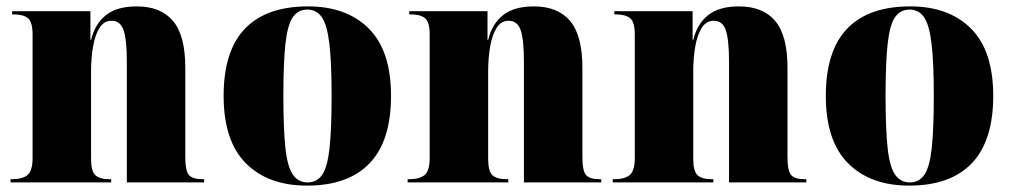

<svg xmlns="http://www.w3.org/2000/svg" viewBox="-20 -571 3168 601"><path d="M13 0V-10H17Q50 -10 66 -23Q82 -36 82 -77V-463Q82 -502 67.5 -514Q53 -526 22 -526H18V-536H263V-446H265Q277 -496 311.5 -523.5Q346 -551 408 -551Q483 -551 521.5 -505.5Q560 -460 560 -359V-80Q560 -36 571.5 -23Q583 -10 615 -10H619V0H377V-378Q377 -446 367 -476Q357 -506 329 -506Q306 -506 292 -484.5Q278 -463 271.5 -426.5Q265 -390 265 -346V-74Q265 -35 278.5 -22.5Q292 -10 324 -10H328V0Z M941 10Q819 10 749.5 -60Q680 -130 680 -271Q680 -412 747 -481.5Q814 -551 944 -551Q1065 -551 1134.5 -481.5Q1204 -412 1204 -271Q1204 -130 1137 -60Q1070 10 941 10ZM943 0Q972 0 988.5 -24Q1005 -48 1011.5 -107Q1018 -166 1018 -271Q1018 -375 1011 -434Q1004 -493 987.5 -517Q971 -541 942 -541Q913 -541 896.5 -517Q880 -493 873.5 -434Q867 -375 867 -271Q867 -166 873.5 -107Q880 -48 897 -24Q914 0 943 0Z M1256 0V-10H1260Q1293 -10 1309 -23Q1325 -36 1325 -77V-463Q1325 -502 1310.5 -514Q1296 -526 1265 -526H1261V-536H1506V-446H1508Q1520 -496 1554.5 -523.5Q1589 -551 1651 -551Q1726 -551 1764.5 -505.5Q1803 -460 1803 -359V-80Q1803 -36 1814.5 -23Q1826 -10 1858 -10H1862V0H1620V-378Q1620 -446 1610 -476Q1600 -506 1572 -506Q1549 -506 1535 -484.5Q1521 -463 1514.5 -426.5Q1508 -390 1508 -346V-74Q1508 -35 1521.5 -22.5Q1535 -10 1567 -10H1571V0Z M1898 0V-10H1902Q1935 -10 1951 -23Q1967 -36 1967 -77V-463Q1967 -502 1952.5 -514Q1938 -526 1907 -526H1903V-536H2148V-446H2150Q2162 -496 2196.5 -523.5Q2231 -551 2293 -551Q2368 -551 2406.5 -505.5Q2445 -460 2445 -359V-80Q2445 -36 2456.5 -23Q2468 -10 2500 -10H2504V0H2262V-378Q2262 -446 2252 -476Q2242 -506 2214 -506Q2191 -506 2177 -484.5Q2163 -463 2156.5 -426.5Q2150 -390 2150 -346V-74Q2150 -35 2163.5 -22.5Q2177 -10 2209 -10H2213V0Z M2826 10Q2704 10 2634.5 -60Q2565 -130 2565 -271Q2565 -412 2632 -481.5Q2699 -551 2829 -551Q2950 -551 3019.5 -481.5Q3089 -412 3089 -271Q3089 -130 3022 -60Q2955 10 2826 10ZM2828 0Q2857 0 2873.5 -24Q2890 -48 2896.5 -107Q2903 -166 2903 -271Q2903 -375 2896 -434Q2889 -493 2872.5 -517Q2856 -541 2827 -541Q2798 -541 2781.5 -517Q2765 -493 2758.5 -434Q2752 -375 2752 -271Q2752 -166 2758.5 -107Q2765 -48 2782 -24Q2799 0 2828 0Z"/></svg>

Font: Noto Serif Display SemiCondensed Black
Style: Regular
Weight: 900
Width: 4
Designer: Monotype Design Team
Foundry: Monotype Imaging Inc.
Version: Version 2.009